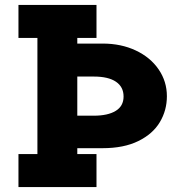

<svg xmlns="http://www.w3.org/2000/svg" viewBox="-20 -760 717 780"><path d="M658 -369Q658 -312 629.5 -264Q601 -216 542 -187Q483 -158 397 -158H294V-134H372V0H55V-134H132V-606H55V-740H372V-606H294V-583H397Q472 -583 531.5 -555Q591 -527 624.5 -478Q658 -429 658 -369ZM482 -368Q482 -407 451 -428Q420 -449 361 -449H294V-290H361Q418 -290 450 -309.5Q482 -329 482 -368Z"/></svg>

Font: Arvo
Style: Bold
Weight: 700
Designer: Anton Koovit (Cyrillic Expansion: Cyreal)
Foundry: Anton Koovit, Yassin Baggar
Version: Version 3.000